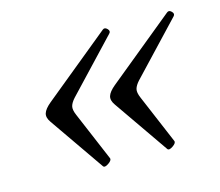

<svg xmlns="http://www.w3.org/2000/svg" viewBox="-63 -467 596 519"><g transform="rotate(-15 235.0 -207.5)"><path d="M167 -29 61 -182Q51 -196 54.5 -207.5Q58 -219 75 -233L262 -386Q268 -391 275 -384Q282 -377 276 -371L141 -228Q131 -217 128.5 -207.5Q126 -198 133 -182L191 -45Q193 -39 182 -31.5Q171 -24 167 -29ZM347 -29 241 -182Q231 -196 234.5 -207.5Q238 -219 255 -233L442 -386Q448 -391 455 -384Q462 -377 456 -371L321 -228Q311 -217 308.5 -207.5Q306 -198 313 -182L371 -45Q373 -39 362 -31.5Q351 -24 347 -29Z"/></g></svg>

Font: Junicode SmExp
Style: Italic
Weight: 400
Width: 6
Italic angle: -11°
Designer: Peter S. Baker
Version: Version 2.205; ttfautohint (v1.8.4)